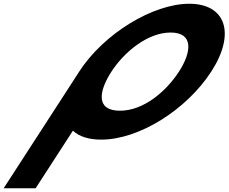

<svg xmlns="http://www.w3.org/2000/svg" viewBox="-118 -747 1223 1027"><path d="M478.1 -363.9C545.8 -468.5 671.3 -573 794.6 -573C918.7 -573 907.1 -468.5 839.3 -363.9C771.6 -259.4 651.2 -154.8 523.7 -154.8C392.8 -154.8 410.4 -259.4 478.1 -363.9ZM305.5 -363.9C302.9 -359.8 300.3 -355.7 297.8 -351.7L-98.4 260H72.6L272.1 -48.1C304.4 -17.5 355 -0.1 423.5 -0.1C625 -0.1 879.2 -159.1 1011.9 -363.9C1144.6 -568.8 1088.9 -726.9 894.2 -726.9C701.3 -726.9 438.2 -568.8 305.5 -363.9Z"/></svg>

Font: Hussar
Style: BdWodka
Weight: 700
Foundry: Cannot Into Space Fonts
Version: Version 2.00